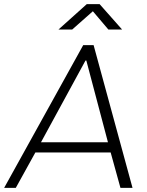

<svg xmlns="http://www.w3.org/2000/svg" viewBox="-39 -903 709 923"><path d="M-19 0 361 -686H411L598 0H540L493 -170H131L37 0ZM158 -219H480L376 -612H372ZM242 -761 378 -883H440L548 -761H482L398 -860H420L308 -761Z"/></svg>

Font: Chivo Medium Thin
Style: Italic
Weight: 250
Italic angle: -8.05°
Version: Version 2.002